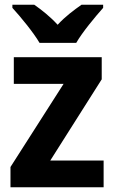

<svg xmlns="http://www.w3.org/2000/svg" viewBox="-20 -786 481 806"><path d="M146 -606H300C325 -650 380 -716 413 -753V-766H322C291 -744 255 -718 222 -682C190 -717 154 -745 124 -766H32V-753C66 -716 121 -649 146 -606ZM415 0V-112H191L407 -453V-546H38V-434H247L24 -85V0Z"/></svg>

Font: Noto Sans Arabic UI SmCn
Style: Bold
Weight: 700
Width: 4
Designer: Monotype Design Team, Nadine Chahine and Nizar Qandah
Foundry: Monotype Imaging Inc.
Version: Version 2.010